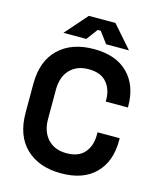

<svg xmlns="http://www.w3.org/2000/svg" viewBox="-130 -980 905 1087"><g transform="rotate(15 322.0 -437.0)"><path d="M332 14Q202 14 126 -58.5Q50 -131 50 -266V-434Q50 -569 126 -641.5Q202 -714 332 -714Q461 -714 531.5 -643.5Q602 -573 602 -450V-444H472V-454Q472 -516 437.5 -556Q403 -596 332 -596Q262 -596 222 -553Q182 -510 182 -436V-264Q182 -191 222 -147.5Q262 -104 332 -104Q403 -104 437.5 -144.5Q472 -185 472 -246V-264H602V-250Q602 -127 531.5 -56.5Q461 14 332 14ZM140 -758 254 -888H410L524 -758H390L341 -824H323L274 -758Z"/></g></svg>

Font: Space Grotesk
Style: Bold
Weight: 700
Designer: Florian Karsten
Foundry: Florian Karsten
Version: Version 2.000